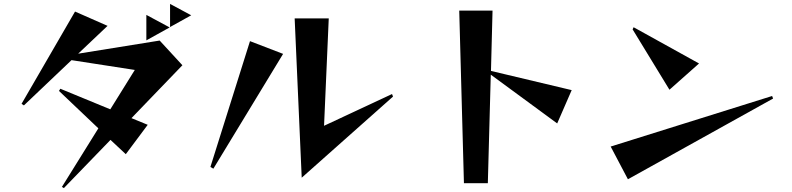

<svg xmlns="http://www.w3.org/2000/svg" viewBox="-20 -870 4040 980"><path d="M296 84 482 -215 281 -406 288 -417 543 -312 668 -513 345 -563 102 -332 90 -340 363 -811 529 -738 379 -596 795 -663 911 -537 651 -267 734 -233 622 -83 544 -156 306 90ZM727 -794 846 -730 727 -664ZM848 -850 956 -792 848 -732Z M1484 -776H1658L1634 -228L1981 -390L1986 -377L1520 37ZM1256 -660 1425 -595 1069 -9 1054 -18Z M2324 -816H2494L2486 -508L2898 -410L2824 -240L2485 -489L2470 65H2348Z M3097 -122 3921 -380 3926 -367 3185 45ZM3214 -731 3548 -546 3397 -412 3209 -720Z"/></svg>

Font: Tiejili SC
Style: Regular
Weight: 400
Designer: Buernia
Foundry: Ershou Xiaoxi Press
Version: Version 1.100